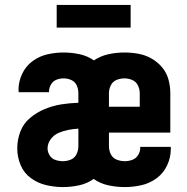

<svg xmlns="http://www.w3.org/2000/svg" viewBox="-20 -751 760 779"><path d="M235 8Q268 8 300.5 1Q333 -6 360 -25Q387 -6 420 1Q453 8 486 8Q520 8 553.5 0.5Q587 -7 615 -27.5Q643 -48 658 -80Q673 -112 673 -146Q673 -150 673 -155H549Q549 -153 549 -151Q549 -136 540.5 -122Q532 -108 517 -102.5Q502 -97 486 -97Q469 -97 453 -103.5Q437 -110 429.5 -125.5Q422 -141 422 -158V-213H671V-373Q671 -401 663.5 -428.5Q656 -456 637.5 -478Q619 -500 594 -514Q569 -528 541 -533Q513 -538 485 -538Q452 -538 420 -531Q388 -524 361 -506Q335 -524 303 -531Q271 -538 238 -538Q205 -538 172 -530.5Q139 -523 111.5 -502.5Q84 -482 69.5 -450.5Q55 -419 55 -386Q55 -381 56 -377H179Q179 -378 179 -380Q179 -395 187 -408.5Q195 -422 209 -427.5Q223 -433 238 -433Q255 -433 270 -426Q285 -419 291.5 -404Q298 -389 298 -373V-334Q263 -333 228.5 -327.5Q194 -322 161.5 -308.5Q129 -295 102 -272.5Q75 -250 62.5 -217Q50 -184 50 -149Q50 -114 63.5 -81.5Q77 -49 105 -28.5Q133 -8 167 0Q201 8 235 8ZM422 -318V-373Q422 -389 429.5 -404.5Q437 -420 452.5 -426.5Q468 -433 485 -433Q501 -433 516.5 -426.5Q532 -420 539.5 -404.5Q547 -389 547 -373V-318ZM235 -97Q220 -97 205 -102Q190 -107 181.5 -120.5Q173 -134 173 -149Q173 -169 186 -186.5Q199 -204 218 -212Q237 -220 257.5 -224Q278 -228 298 -229V-158Q298 -141 290.5 -125.5Q283 -110 267.5 -103.5Q252 -97 235 -97ZM510 -639V-731H210V-639Z"/></svg>

Font: Iosevka Sparkle
Style: Bold
Weight: 700
Designer: Belleve Invis
Foundry: Belleve Invis
Version: Version 4.5.0; ttfautohint (v1.8.3)